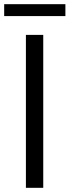

<svg xmlns="http://www.w3.org/2000/svg" viewBox="-22 -899 333 919"><path d="M102 -732H185V0H102ZM-2 -879H291V-822H-2Z"/></svg>

Font: Source Han Sans CN Normal
Style: Regular
Weight: 350
Designer: Ryoko NISHIZUKA 西塚涼子 (kana, bopomofo & ideographs); Paul D. Hunt (Latin, Greek & Cyrillic); Sandoll Communications 산돌커뮤니
Foundry: Adobe
Version: Version 2.004;hotconv 1.0.118;makeotfexe 2.5.65603